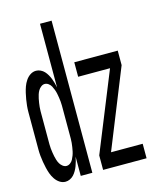

<svg xmlns="http://www.w3.org/2000/svg" viewBox="-112 -812 724 896"><g transform="rotate(-15 250.0 -363.5)"><path d="M93 8Q78 8 65 -0.5Q52 -9 43 -22.5Q34 -36 29 -50Q24 -64 20.5 -79Q17 -94 14.5 -109Q12 -124 10.5 -139Q9 -154 9 -169.5Q9 -185 9 -200V-320Q9 -335 9 -350.5Q9 -366 10.5 -381Q12 -396 14.5 -411Q17 -426 20.5 -441Q24 -456 29 -470Q34 -484 43 -497.5Q52 -511 65 -519.5Q78 -528 93 -528Q104 -528 114.5 -523Q125 -518 132.5 -510Q140 -502 146 -491.5Q152 -481 156 -470.5Q160 -460 163 -449Q166 -438 168 -427V-735H224V0H168V-93Q166 -82 163 -71Q160 -60 156 -49.5Q152 -39 146 -28.5Q140 -18 132.5 -10Q125 -2 114.5 3Q104 8 93 8ZM116 -62Q126 -62 134.5 -68.5Q143 -75 147.5 -83.5Q152 -92 155.5 -101.5Q159 -111 161 -120.5Q163 -130 164.5 -140Q166 -150 167 -160Q168 -170 168 -180Q168 -190 168 -200V-320Q168 -330 168 -340Q168 -350 167 -360Q166 -370 164.5 -380Q163 -390 161 -399.5Q159 -409 155.5 -418.5Q152 -428 147.5 -436.5Q143 -445 134.5 -451.5Q126 -458 116 -458Q107 -458 98.5 -451.5Q90 -445 85 -436.5Q80 -428 77 -418.5Q74 -409 72 -399.5Q70 -390 68.5 -380Q67 -370 66 -360Q65 -350 65 -340Q65 -330 65 -320V-200Q65 -190 65 -180Q65 -170 66 -160Q67 -150 68.5 -140Q70 -130 72 -120.5Q74 -111 77 -101.5Q80 -92 85 -83.5Q90 -75 98.5 -68.5Q107 -62 116 -62ZM276 0V-70L430 -450H276V-520H486V-450L333 -70H486V0Z"/></g></svg>

Font: Iosevka Fixed
Style: Regular
Weight: 400
Monospace: yes
Designer: Belleve Invis
Foundry: Belleve Invis
Version: Version 33.2.4